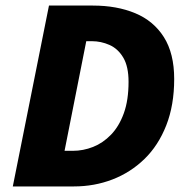

<svg xmlns="http://www.w3.org/2000/svg" viewBox="-20 -670 672 690"><path d="M26 0 156 -650H314Q400 -650 466 -622.5Q532 -595 569 -536.5Q606 -478 606 -386Q606 -292 577.5 -219.5Q549 -147 499 -98.5Q449 -50 384 -25Q319 0 246 0ZM212 -128H242Q279 -128 314.5 -142Q350 -156 379 -186Q408 -216 425 -263Q442 -310 442 -376Q442 -431 423 -463Q404 -495 373.5 -508.5Q343 -522 310 -522H290Z"/></svg>

Font: Source Sans 3 ExtraLight Black
Style: Italic
Weight: 900
Italic angle: -11°
Version: Version 3.052;hotconv 1.1.0;makeotfexe 2.6.0